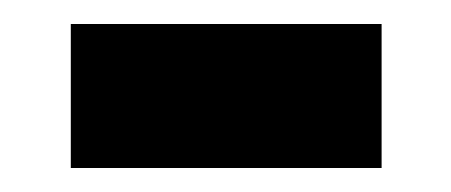

<svg xmlns="http://www.w3.org/2000/svg" viewBox="-20 -396 376 160"><path d="M39 -256H298V-376H39Z"/></svg>

Font: Noto Sans Sinhala UI SemiCondensed
Style: Bold
Weight: 700
Width: 4
Designer: Jelle Bosma - Monotype Design Team
Foundry: Monotype Imaging Inc.
Version: Version 2.006